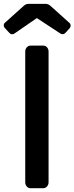

<svg xmlns="http://www.w3.org/2000/svg" viewBox="-27 -988 391 1008"><path d="M105.5 -717.3Q105.5 -730 113.5 -739.3Q121.6 -748.5 132.8 -748.5H201.2Q212.4 -748.5 220.2 -739.3Q228 -730 228 -717.3V-31.2Q228 -18.6 220 -9.3Q211.9 0 200.7 0H132.3Q121.1 0 113.3 -9.3Q105.5 -18.6 105.5 -31.2ZM48.8 -812Q43.5 -808.1 36.1 -808.1Q28.8 -808.1 22.9 -814.5L-2.9 -842.3Q-7.3 -847.2 -7.3 -855.2Q-7.3 -863.3 -1 -868.7L96.7 -956.5Q108.9 -967.8 122.6 -967.8H211.9Q226.6 -967.8 238.8 -956.5L335.4 -869.6Q343.8 -863.3 343.8 -854.2Q343.8 -845.2 336.9 -837.9L317.4 -816.4Q310.1 -808.6 302.5 -808.6Q294.9 -808.6 290 -812L166.5 -893.1Z"/></svg>

Font: Capriola
Style: Regular
Weight: 400
Designer: Viktoriya Grabowska
Foundry: Viktoriya Grabowska
Version: Version 1.007